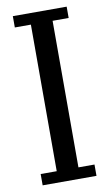

<svg xmlns="http://www.w3.org/2000/svg" viewBox="-86 -792 476 836"><g transform="rotate(-10 152.0 -374.0)"><path d="M33 -50H104V-698H33V-748H271V-698H200V-50H271V0H33Z"/></g></svg>

Font: IBM Plex Serif Text
Style: Regular
Weight: 450
Designer: Mike Abbink, Paul van der Laan, Pieter van Rosmalen
Foundry: Bold Monday
Version: Version 3.001